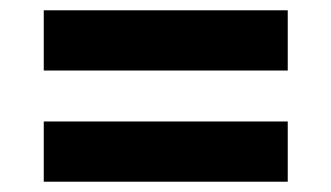

<svg xmlns="http://www.w3.org/2000/svg" viewBox="-20 -503 644 373"><path d="M539 -483V-366H65V-483ZM539 -267V-150H65V-267Z"/></svg>

Font: Kantumruy Pro
Style: Bold
Weight: 700
Version: Version 1.002